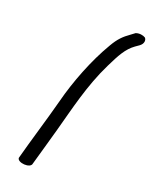

<svg xmlns="http://www.w3.org/2000/svg" viewBox="-204 -742 702 882"><g transform="rotate(30 147.0 -301.0)"><path d="M164 -579C125 -476 100 -347 92 -243C84 -145 68 -18 60 77C63 100 131 95 129 67C133 23 143 -64 148 -122C159 -237 165 -366 202 -493C221 -559 234 -599 266 -632L282 -648C298 -664 296 -683 285 -691C273 -696 253 -696 238 -687L222 -670C195 -643 179 -620 164 -579Z"/></g></svg>

Font: Stray Cat
Style: ExBdExtObl
Weight: 800
Version: Version 1.0